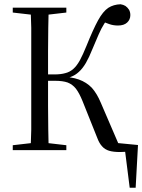

<svg xmlns="http://www.w3.org/2000/svg" viewBox="-20 -706 669 903"><path d="M515 0H609L565 -21L590 177H618L629 -24L515 -35ZM40 0H292V-23L180 -36H153L40 -23ZM40 -647 153 -634H180L292 -647V-670H40ZM124 0H209Q208 -44 207 -97Q206 -150 206 -207V-317V-356V-466Q206 -522 207 -575Q208 -627 209 -670H124Q126 -627 127 -575Q127 -522 127 -467V-360V-314V-206Q127 -149 127 -96Q126 -43 124 0ZM438 -56Q447 -32 460 -18Q473 -3 493 3Q513 9 544 9Q566 9 585 6Q603 4 616 0V-23L506 -34L541 -21L454 -223Q436 -266 412 -293Q387 -319 351 -332Q315 -345 259 -346L260 -331Q290 -336 312 -344Q334 -352 351 -368Q368 -383 384 -410Q399 -436 415 -476Q432 -516 444 -544Q456 -572 470 -594Q483 -616 502 -638L459 -607Q473 -600 493 -593Q512 -586 535 -586Q563 -586 578 -600Q593 -614 593 -635Q593 -649 587 -660Q580 -671 570 -678Q560 -684 547 -686Q514 -685 489 -669Q464 -652 441 -610Q418 -568 387 -491Q370 -449 356 -423Q341 -396 325 -382Q308 -367 287 -362Q266 -356 237 -356H174V-326H239Q275 -326 298 -318Q321 -309 337 -289Q353 -268 368 -231Z"/></svg>

Font: Source Serif 4 48pt
Style: Regular
Weight: 400
Designer: Frank Grie√ühammer
Foundry: Adobe Systems Incorporated
Version: Version 4.004;hotconv 1.0.116;makeotfexe 2.5.65601